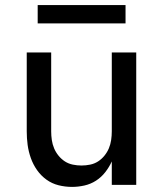

<svg xmlns="http://www.w3.org/2000/svg" viewBox="-20 -726 640 754"><path d="M263 8Q236 8 210 1.5Q184 -5 162.5 -20.5Q141 -36 125.5 -58Q110 -80 101 -105.5Q92 -131 88.5 -157Q85 -183 85 -210V-520H181V-210Q181 -193 183.5 -176Q186 -159 192.5 -143.5Q199 -128 210 -114.5Q221 -101 235 -92Q249 -83 266 -79.5Q283 -76 300 -76Q317 -76 334 -79.5Q351 -83 365 -92Q379 -101 390 -114.5Q401 -128 407.5 -143.5Q414 -159 416.5 -176Q419 -193 419 -210V-520H515V0H419V-92Q409 -70 393.5 -50Q378 -30 357 -16.5Q336 -3 311.5 2.5Q287 8 263 8ZM128 -634V-706H473V-634Z"/></svg>

Font: Iosevka Fixed Curly Md Ex
Style: Regular
Weight: 500
Width: 7
Monospace: yes
Designer: Belleve Invis
Foundry: Belleve Invis
Version: Version 30.1.2